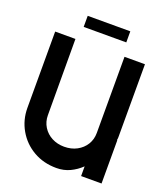

<svg xmlns="http://www.w3.org/2000/svg" viewBox="-152 -949 921 1059"><g transform="rotate(20 308.5 -419.0)"><path d="M447 0V-57Q418 -29 382 -12Q346 5 303 5Q227 5 167.5 -29.5Q108 -64 74 -123Q40 -182 40 -253V-700H159L160 -253Q160 -215 179 -184.5Q198 -154 230.5 -137Q263 -120 303 -120Q345 -120 377.5 -137.5Q410 -155 428.5 -185Q447 -215 447 -253V-700H567V-272Q567 -262 565 -254H567V0ZM429 -778H179V-843H429Z"/></g></svg>

Font: Kulim Park
Style: Bold
Weight: 700
Designer: Noponies / Dale Sattler
Foundry: Noponies
Version: Version 1.000; ttfautohint (v1.8.3)